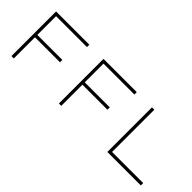

<svg xmlns="http://www.w3.org/2000/svg" viewBox="51 -1407 2118 2118"><g transform="rotate(45 1110.0 -348.0)"><path d="M139 -696H658V-659H176V-367H566V-330H176V0H139ZM879 -696H1398V-659H916V-367H1306V-330H916V0H879ZM1635 0V-696H1672V-37H2157V0Z"/></g></svg>

Font: Major Mono Display
Style: Regular
Weight: 400
Designer: Emre Parlak
Foundry: Emre Parlak
Version: Version 2.000; ttfautohint (v1.8) -l 8 -r 50 -G 200 -x 14 -D